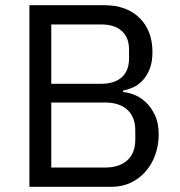

<svg xmlns="http://www.w3.org/2000/svg" viewBox="-20 -718 693 738"><path d="M93 0ZM93 -698H380Q467 -698 516.5 -649Q566 -600 566 -518Q566 -479 555 -452Q544 -425 527 -407.5Q510 -390 490 -381.5Q470 -373 453 -370V-364Q472 -363 495.5 -354Q519 -345 540 -325.5Q561 -306 575.5 -275.5Q590 -245 590 -202Q590 -159 576.5 -122Q563 -85 539 -58Q515 -31 482 -15.5Q449 0 410 0H93ZM177 -74H384Q438 -74 469 -101.5Q500 -129 500 -182V-216Q500 -269 469 -296.5Q438 -324 384 -324H177ZM177 -396H370Q420 -396 448 -421Q476 -446 476 -493V-527Q476 -574 448 -599Q420 -624 370 -624H177Z"/></svg>

Font: Aneliza
Style: Regular
Weight: 400
Designer: Mike Abbink, Paul van der Laan, Pieter van Rosmalen
Foundry: Bold Monday
Version: Version 3.001;September 8, 2019;FontCreator 11.5.0.2425 64-b